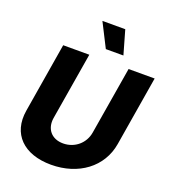

<svg xmlns="http://www.w3.org/2000/svg" viewBox="-168 -1081 1083 1214"><g transform="rotate(20 373.0 -474.0)"><path d="M392 -796.5H510.3L464.5 -956.7H310.7ZM570.3 -727.3 494.7 -273.4C483 -198.2 420.1 -143.5 341.3 -143.5C263.1 -143.5 218.8 -198.2 230.5 -273.4L306.1 -727.3H130.3L52.6 -258.2C25.9 -95.5 131 9.2 315.7 9.2C499.3 9.2 641.3 -95.5 668 -258.2L745.7 -727.3Z"/></g></svg>

Font: TID UI Extra Bold
Style: Italic
Weight: 800
Italic angle: -9.39999°
Designer: The TID Project Authors
Foundry: Bakken & Bæck
Version: Version 1.001;hotconv 1.0.109;makeotfexe 2.5.65596